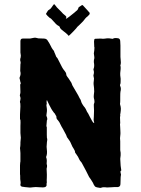

<svg xmlns="http://www.w3.org/2000/svg" viewBox="-20 -911 683 931"><path d="M568 -84Q564 -83 564 -78Q564 -77 564.5 -75Q565 -73 565 -72Q568 -65 566 -59Q566 -58 565.5 -56Q565 -54 565 -52Q565 -46 564.5 -35.5Q564 -25 564 -19Q564 -6 552 -4Q546 -4 536 -4Q526 -4 521 -3Q506 -3 499 -2Q492 -2 489 -3Q477 -4 468 0H465Q464 0 462 -0.5Q460 -1 459 -1Q442 -3 439 -9Q437 -11 434.5 -16Q432 -21 431 -24Q430 -25 428 -29Q426 -33 420.5 -41Q415 -49 412 -53L397 -83Q376 -122 375 -124Q373 -124 373 -126Q368 -131 365 -137Q360 -150 348 -166Q344 -170 344 -173Q344 -180 336 -192Q335 -194 333.5 -196Q332 -198 331 -200Q330 -202 322 -220Q320 -225 314 -233Q308 -241 307 -243Q304 -246 304 -248Q304 -252 291 -275Q289 -279 284.5 -287Q280 -295 278 -298Q276 -301 272.5 -309Q269 -317 266 -321Q261 -328 260 -329Q256 -332 254 -338Q254 -345 253 -348Q252 -349 249.5 -353Q247 -357 246 -360Q246 -361 244 -362Q242 -363 242 -364Q230 -380 228 -385Q221 -397 209 -423Q208 -424 208 -425L206 -423V-411Q208 -408 206 -405Q204 -402 207 -386Q209 -374 205 -352Q205 -348 206 -347Q212 -334 207 -326V-323Q205 -307 205 -300Q205 -298 206 -297Q206 -296 206 -296L207 -294V-278Q207 -275 207 -257Q207 -239 209 -237V-232Q207 -220 207 -213Q205 -199 207 -187Q210 -165 204 -151V-147Q207 -142 207 -131Q205 -116 208 -110V-102Q206 -96 206 -93Q208 -58 207 -48Q206 -38 207 -26Q207 -25 206 -21.5Q205 -18 206 -16Q207 -8 199 -4Q190 -1 172 -3Q168 -3 162 -3.5Q156 -4 153 -4Q144 -4 140 -3Q138 -3 131 -2Q124 -1 120 -2Q113 -2 99 -4Q97 -5 91 -5Q75 -7 80 -22V-28Q77 -46 78 -51Q78 -64 77 -66V-69V-109Q77 -112 77.5 -116Q78 -120 78 -123Q79 -125 79 -131V-169Q79 -178 78 -182Q77 -185 77 -193Q78 -196 78.5 -203Q79 -210 79 -213V-221Q79 -224 80 -232Q81 -240 81 -243Q81 -246 80 -254Q79 -262 79 -266V-300Q79 -302 79.5 -316.5Q80 -331 77 -333V-335V-356Q78 -363 78 -376Q79 -383 79 -395Q79 -413 77 -415Q76 -418 78 -423Q81 -433 78 -442Q75 -446 77 -453Q79 -459 79 -464Q79 -487 78 -498Q78 -499 78 -501L79 -503Q82 -506 80 -510Q80 -511 79 -513.5Q78 -516 78 -517Q78 -519 77 -523.5Q76 -528 75 -530V-535Q82 -550 79 -563Q78 -564 78 -566Q79 -577 79 -599Q79 -600 79.5 -601.5Q80 -603 80 -604V-610Q77 -618 78 -625Q81 -632 81 -642Q78 -660 79 -663V-683V-711Q79 -724 90 -724H125Q139 -726 146 -728H153Q165 -725 166 -725Q175 -724 193 -724Q207 -724 213 -711Q214 -709 217 -705Q220 -701 221 -698Q231 -676 240 -666Q243 -663 243 -659Q245 -656 247 -650L253 -635L256 -632Q257 -630 259 -628Q261 -623 269 -608.5Q277 -594 281 -585Q285 -577 295 -565Q301 -557 301 -553Q301 -548 302 -546Q305 -540 313 -530Q314 -528 324 -513Q326 -511 328 -505Q330 -498 331 -497Q349 -465 359 -449L362 -443Q363 -440 366 -435Q369 -430 371 -427Q372 -424 373.5 -419Q375 -414 376 -412Q376 -411 378 -408.5Q380 -406 380 -404Q382 -404 382 -402Q383 -400 384.5 -398Q386 -396 388 -393.5Q390 -391 391 -390Q394 -386 396 -382Q401 -370 402 -369Q406 -365 416 -344Q428 -320 433 -316L437 -314Q436 -316 436 -319Q436 -320 435 -324Q434 -328 434 -329Q434 -332 434.5 -337.5Q435 -343 435 -345Q435 -365 436 -375Q436 -389 435 -397V-405Q435 -406 436 -408.5Q437 -411 437.5 -413Q438 -415 438 -417Q438 -427 435 -436Q434 -444 435 -451Q438 -466 436 -484Q436 -487 435 -492.5Q434 -498 434 -501Q433 -507 435 -521Q437 -531 434 -539Q432 -545 434 -550Q437 -560 434 -570Q432 -573 434 -578Q439 -590 435 -610Q435 -623 437 -626Q438 -632 437 -637Q435 -647 435 -652Q436 -657 437 -666Q438 -675 438 -680V-681Q437 -682 437 -683Q437 -688 436.5 -696Q436 -704 436 -708V-710Q436 -712 436.5 -714Q437 -716 437 -717Q437 -723 443 -723Q451 -724 468 -724Q470 -724 473.5 -723.5Q477 -723 478 -723Q486 -723 498 -725Q509 -726 524 -723H527Q535 -728 548 -726Q563 -726 563 -711Q564 -704 564 -690V-635Q564 -631 565 -623Q566 -615 566 -608Q566 -601 564 -595Q563 -594 564 -591Q565 -588 565 -587V-577Q562 -552 563 -546Q564 -543 564 -537.5Q564 -532 565 -529Q565 -508 564 -505Q560 -498 564 -491Q568 -481 564 -466Q563 -461 563 -440Q563 -436 563 -424.5Q563 -413 562 -409V-406Q566 -392 566 -384Q566 -376 564 -362Q562 -356 563 -352Q564 -350 562 -344V-339Q562 -334 562.5 -326Q563 -318 563 -313Q563 -312 562.5 -312Q562 -312 562 -311V-307Q562 -305 562.5 -299.5Q563 -294 563 -291Q563 -288 563.5 -280Q564 -272 564 -268V-262Q562 -248 562 -241Q562 -238 562.5 -233Q563 -228 563 -226V-183Q563 -181 564 -176.5Q565 -172 565 -170V-158Q565 -155 564 -149.5Q563 -144 563 -141Q563 -129 565 -107L568 -86ZM209 -854Q205 -848 203 -844V-843Q204 -841 208 -837Q209 -835 211 -833.5Q213 -832 215 -830Q217 -828 218 -827Q219 -826 221 -824.5Q223 -823 224.5 -822.5Q226 -822 227.5 -820.5Q229 -819 230 -818Q238 -810 252 -794Q255 -791 261 -787Q270 -784 271 -776Q274 -771 280 -766Q287 -761 299 -751Q301 -749 304.5 -746Q308 -743 310 -741Q312 -739 312 -737H313Q316 -739 320 -743L337 -760Q348 -771 349 -773Q354 -781 364 -789L383 -808Q396 -826 404 -831Q408 -834 413 -840Q418 -848 411 -853Q410 -854 408 -856.5Q406 -859 405 -860Q397 -868 383 -884Q379 -888 377 -886Q372 -882 368 -880Q361 -877 360 -872Q357 -862 350 -858Q347 -856 341 -850Q313 -827 303 -821H299L301 -825Q301 -826 302 -829Q298 -835 296 -836Q284 -845 278 -853Q275 -857 264.5 -866.5Q254 -876 250 -883Q249 -884 246.5 -886.5Q244 -889 243 -891H242Q240 -889 236 -883.5Q232 -878 230 -875Q225 -867 217 -863Q213 -862 209 -854Z"/></svg>

Font: Gutenberg Clean
Style: Regular
Weight: 400
Designer: Nicola Manzari, Bruno Pierini
Foundry: Unio | Creative Solutions
Version: Version 1.001;PS 001.001;hotconv 1.0.88;makeotf.lib2.5.64775